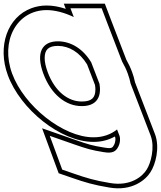

<svg xmlns="http://www.w3.org/2000/svg" viewBox="-194 -680 877 1046"><path d="M-127.9 -279C-193.2 -456 -104.1 -624 59.5 -625C106.6 -625 157.6 -611.1 208 -587.1L189.8 -635H359.8L391.8 -551L471.2 -344.8C483.7 -323.1 494.1 -301.1 502.1 -279C508.9 -260.6 514 -242.3 517.7 -224.2L626.8 59L627.1 60C650.7 124 627.4 210 605 244C584.5 278 520.3 337 404.9 317C320.7 303 277.9 290 205.7 265L145 244L77.1 60L211.5 107C277.9 130 302.9 138 371.9 149H372.9C416.9 157 436.5 145 448.4 123C461.9 100 461.9 73 457.5 61L443.7 25.3C409.9 52.5 366.3 68.3 315.1 68C150.1 68 -62.6 -102 -127.9 -279ZM42.1 -279C83.8 -166 164.8 -101 252.4 -102C325.8 -102 361.6 -144.9 347.8 -223.9L302.9 -340.4C258.6 -413.8 193.6 -454.2 122.2 -455C33.2 -455 0.8 -391 42.1 -279ZM-151.3 -270.3C-82.8 -84.4 135.8 93 315 93C358.7 93.3 398.3 82.6 431.7 63.6L434.1 69.8C435.2 72.8 436.4 93.9 426.6 110.7C419.7 123.5 414.9 131.2 377.4 124.4L375.2 124H373.9C306.6 113.2 285.7 106.2 219.7 83.4L35.3 18.9L125.6 263.8L197.5 288.6C269.9 313.7 315.7 327.5 400.7 341.6C527.1 363.6 601.3 298.1 626.1 257.3C652.9 216.2 678 125.7 650.6 51.3L650.1 50.2L541.7 -231.3C537.5 -251.8 532.6 -268.6 525.6 -287.6C517.3 -310.5 505.8 -334.5 493.9 -355.5L415.2 -559.9L377.1 -660H153.6L164.3 -631.7C127.4 -643.8 94.1 -650 59.4 -650C30.4 -649.8 3.3 -644.9 -21.6 -635.8C-153.7 -587.5 -209.5 -428.1 -151.3 -270.4ZM65.6 -287.6C54.4 -318 49.4 -343.6 49.4 -363.5C49.2 -409.1 69.7 -430 122.1 -430C183 -429.3 239.5 -395.5 280.4 -329.3L323.5 -217.2C325.1 -207.4 325.7 -200.2 325.7 -192.6C325.8 -147.5 305.2 -127 252.2 -127C178.1 -126.2 104.9 -181 65.6 -287.6Z"/></svg>

Font: Nordica Plus
Style: NordicaClassicBkOpOblOl
Weight: 900
Version: Version 1.01